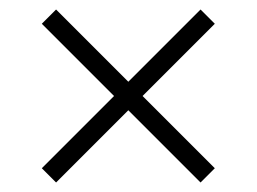

<svg xmlns="http://www.w3.org/2000/svg" viewBox="-20 -474 540 404"><path d="M98 -90 68 -120 220 -272 68 -424 98 -454 250 -302 402 -454 432 -424 280 -272 432 -120 402 -90 250 -242Z"/></svg>

Font: Spectral SC Light
Style: Regular
Weight: 300
Designer: Jean-Baptiste Levee
Foundry: Production Type
Version: Version 2.001